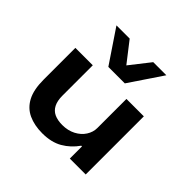

<svg xmlns="http://www.w3.org/2000/svg" viewBox="-190 -967 1170 1170"><g transform="rotate(45 394.5 -382.5)"><path d="M324 10Q256 10 205 -13.5Q154 -37 126.5 -89Q99 -141 99 -227V-501H249V-239Q249 -195 263.5 -166.5Q278 -138 306 -125Q334 -112 375 -112Q423 -112 460.5 -131.5Q498 -151 518.5 -183Q539 -215 539 -250V-501H689V0H552V-105H546Q509 -52 455.5 -21Q402 10 324 10ZM323 -561 179 -775H293L394 -645L496 -775H609L465 -561Z"/></g></svg>

Font: Nunito Sans 7pt Expanded
Style: Bold
Weight: 700
Width: 7
Designer: Vernon Adams
Foundry: Vernon Adams
Version: Version 3.101;gftools[0.9.27]